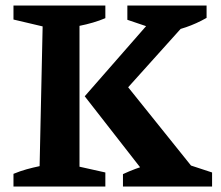

<svg xmlns="http://www.w3.org/2000/svg" viewBox="-20 -678 802 698"><path d="M29 0V-46Q53 -56 76.5 -62.5Q100 -69 124 -74L135 -582L29 -607V-658H363V-612Q342 -603 318 -596Q294 -589 269 -584V-72L363 -51V0ZM427 0V-45Q472 -66 518.5 -79Q565 -92 611 -97L751 -51V0ZM579 -560 443 -606V-658H731V-613Q694 -592 656 -579Q618 -566 579 -560ZM403 -313 408 -408 693 -53V-10H536L288 -328L568 -648H670V-610Z"/></svg>

Font: Piazzolla 24pt
Style: Bold
Weight: 700
Designer: Juan Pablo del Peral
Foundry: Huerta Tipografica
Version: Version 2.005